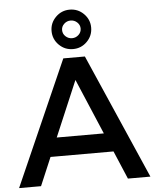

<svg xmlns="http://www.w3.org/2000/svg" viewBox="-62 -1020 863 1072"><g transform="rotate(-5 369.0 -484.0)"><path d="M258 -858Q258 -903 290.5 -935.5Q323 -968 369 -968Q415 -968 447.5 -935.5Q480 -903 480 -858Q480 -812 447.5 -779.5Q415 -747 369 -747Q323 -747 290.5 -779.5Q258 -812 258 -858ZM317 -858Q317 -837 332.5 -822.5Q348 -808 369 -808Q390 -808 405.5 -822.5Q421 -837 421 -858Q421 -878 405.5 -892.5Q390 -907 369 -907Q348 -907 332.5 -892.5Q317 -878 317 -858ZM611 0 544 -158H191L124 0H1L310 -700H431L737 0ZM235 -263H499L367 -574Z"/></g></svg>

Font: Montserrat-Arabic
Style: Regular
Weight: 400
Designer: Mohamed Gaber
Foundry: Kief Type Foundry
Version: Version 5.008;PS 005.008;hotconv 1.0.88;makeotf.lib2.5.64775